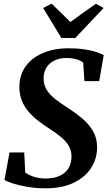

<svg xmlns="http://www.w3.org/2000/svg" viewBox="-20 -1015 586 1046"><path d="M228.5 11Q178 11 131.2 3.2Q84.5 -4.5 50.2 -15.5Q16 -26.5 4.5 -35.5L32 -184.5H112L117.5 -75.5Q135 -61.5 164.8 -52Q194.5 -42.5 228 -42.5Q261.5 -42.5 287.5 -50.5Q313.5 -58.5 331.8 -73.8Q350 -89 359.5 -111Q369 -133 369.5 -161Q370 -193 355.5 -218.8Q341 -244.5 312.5 -268.2Q284 -292 242.5 -318.5Q211.5 -338 183.5 -360.5Q155.5 -383 133.2 -409.5Q111 -436 98.5 -468.2Q86 -500.5 85.5 -539Q85.5 -607.5 120.8 -655Q156 -702.5 216.5 -727.2Q277 -752 351 -752Q401.5 -752 439.8 -746.2Q478 -740.5 504.2 -732Q530.5 -723.5 545 -714.5L520.5 -573H440L433 -674Q418.5 -685.5 395 -692.2Q371.5 -699 341 -699Q305.5 -699 277.8 -686Q250 -673 233.8 -648Q217.5 -623 217.5 -588.5Q217.5 -553.5 233.8 -526.5Q250 -499.5 281.2 -475Q312.5 -450.5 356 -423Q395.5 -397.5 430.2 -367.8Q465 -338 487 -300.2Q509 -262.5 509 -213Q509 -151 476.5 -100.2Q444 -49.5 381.2 -19.2Q318.5 11 228.5 11ZM314.5 -808 215 -971.5 261 -995Q287 -970 312.8 -945Q338.5 -920 363.5 -895Q397.5 -920.5 432.5 -945.2Q467.5 -970 502.5 -994.5L544.5 -971.5L390 -808Z"/></svg>

Font: Merriweather 36pt
Style: Bold Italic
Weight: 700
Italic angle: -7.8°
Version: Version 2.101